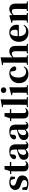

<svg xmlns="http://www.w3.org/2000/svg" viewBox="2450 -3316 883 5822"><g transform="rotate(-90 2891.0 -404.5)"><path d="M238 17C390 17 482 -51 482 -168C482 -250 436 -305 331 -337L272 -355C194 -378 174 -408 174 -444C174 -494 214 -525 276 -525C305 -525 326 -520 347 -510L385 -392H442L449 -518C390 -547 339 -563 272 -563C125 -563 43 -487 43 -382C43 -297 96 -245 186 -218L244 -199C324 -176 343 -146 343 -104C343 -49 301 -22 225 -22C193 -22 168 -27 142 -37L112 -169H48L40 -33C99 0 160 17 238 17Z M762 17C839 17 889 -12 919 -66L903 -82C876 -60 859 -50 834 -50C794 -50 769 -73 769 -127V-505H892V-546H769L770 -708H667L615 -546L526 -537V-505H607V-249C607 -208 606 -179 606 -139C606 -29 660 17 762 17Z M1389 16C1454 16 1492 -7 1518 -62L1500 -75C1481 -45 1470 -37 1455 -37C1436 -37 1426 -50 1426 -88V-357C1426 -502 1367 -563 1225 -563C1070 -563 983 -503 974 -410C983 -376 1008 -358 1044 -358C1082 -358 1116 -384 1119 -453L1126 -524C1141 -527 1154 -528 1168 -528C1244 -528 1268 -497 1268 -393V-332L1171 -306C1008 -261 957 -210 957 -119C957 -35 1017 17 1103 17C1183 17 1221 -14 1272 -70C1287 -17 1324 16 1389 16ZM1268 -99C1227 -60 1202 -51 1181 -51C1136 -51 1106 -80 1106 -140C1106 -213 1145 -259 1210 -287C1224 -292 1245 -298 1268 -305Z M1988 16C2053 16 2091 -7 2117 -62L2099 -75C2080 -45 2069 -37 2054 -37C2035 -37 2025 -50 2025 -88V-357C2025 -502 1966 -563 1824 -563C1669 -563 1582 -503 1573 -410C1582 -376 1607 -358 1643 -358C1681 -358 1715 -384 1718 -453L1725 -524C1740 -527 1753 -528 1767 -528C1843 -528 1867 -497 1867 -393V-332L1770 -306C1607 -261 1556 -210 1556 -119C1556 -35 1616 17 1702 17C1782 17 1820 -14 1871 -70C1886 -17 1923 16 1988 16ZM1867 -99C1826 -60 1801 -51 1780 -51C1735 -51 1705 -80 1705 -140C1705 -213 1744 -259 1809 -287C1823 -292 1844 -298 1867 -305Z M2366 17C2443 17 2493 -12 2523 -66L2507 -82C2480 -60 2463 -50 2438 -50C2398 -50 2373 -73 2373 -127V-505H2496V-546H2373L2374 -708H2271L2219 -546L2130 -537V-505H2211V-249C2211 -208 2210 -179 2210 -139C2210 -29 2264 17 2366 17Z M2623 0H2859V-31L2791 -37C2789 -102 2788 -173 2788 -238V-656L2792 -817L2777 -826L2553 -783V-756L2626 -750V-238L2624 -37L2555 -31V0Z M3069 -655C3117 -655 3155 -689 3155 -738C3155 -784 3117 -819 3069 -819C3022 -819 2983 -784 2983 -738C2983 -689 3022 -655 3069 -655ZM2989 0H3217V-31L3156 -37C3155 -95 3154 -182 3154 -238V-392L3158 -553L3145 -562L2915 -502V-478L2989 -470C2991 -423 2992 -384 2992 -318V-238L2990 -37L2925 -31V0Z M3560 17C3673 17 3741 -24 3790 -116L3771 -129C3737 -82 3690 -54 3632 -54C3522 -54 3452 -139 3452 -286C3452 -440 3517 -528 3606 -528C3615 -528 3624 -527 3633 -526L3644 -449C3647 -375 3682 -351 3724 -351C3758 -351 3780 -368 3791 -404C3779 -493 3695 -563 3585 -563C3419 -563 3281 -460 3281 -264C3281 -82 3408 17 3560 17Z M4245 0H4473V-31L4413 -36L4411 -238V-368C4411 -504 4346 -563 4248 -563C4174 -563 4121 -533 4062 -463V-656L4065 -817L4052 -826L3830 -783V-756L3903 -750V-238L3901 -37L3835 -31V0H4124V-31L4067 -36C4066 -95 4065 -182 4065 -238V-433C4105 -469 4144 -488 4176 -488C4220 -488 4249 -460 4249 -383V-238C4249 -180 4248 -95 4247 -37L4183 -31V0Z M4822 17C4926 17 5004 -31 5046 -118L5027 -131C4994 -84 4950 -54 4879 -54C4782 -54 4710 -119 4705 -274H5045C5050 -293 5052 -310 5052 -335C5052 -462 4971 -563 4816 -563C4669 -563 4534 -461 4534 -275C4534 -88 4653 17 4822 17ZM4705 -310C4709 -466 4754 -528 4809 -528C4863 -528 4900 -484 4900 -395C4900 -333 4886 -310 4840 -310Z M5528 0H5756V-31L5696 -36C5694 -94 5693 -179 5693 -238V-370C5693 -501 5628 -563 5533 -563C5467 -563 5412 -540 5346 -464L5340 -553L5327 -562L5109 -499V-475L5182 -467C5185 -419 5186 -386 5186 -321V-238C5186 -182 5185 -96 5184 -37L5118 -31V0H5408V-31L5350 -36L5348 -238V-431C5391 -469 5432 -488 5462 -488C5509 -488 5531 -460 5531 -383V-238L5529 -37L5466 -31V0Z"/></g></svg>

Font: Noto Serif CJK HK Black
Style: Regular
Weight: 900
Designer: Ryoko NISHIZUKA 西塚涼子 (kana & ideographs); Frank Grießhammer (Latin, Greek & Cyrillic); Wenlong ZHANG 张文龙 (bopomofo); San
Foundry: Adobe
Version: Version 2.001;hotconv 1.1.0;makeotfexe 2.6.0